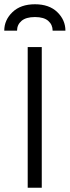

<svg xmlns="http://www.w3.org/2000/svg" viewBox="-50 -881 327 901"><path d="M80 0V-660H146V0ZM114 -861Q181 -861 219 -824Q257 -787 257 -737H197Q197 -765 176.5 -783Q156 -801 114 -801Q72 -801 51 -783Q30 -765 30 -737H-30Q-30 -787 8.5 -824Q47 -861 114 -861Z"/></svg>

Font: Lil Grotesk
Style: Regular
Weight: 400
Designer: Bastien Sozeau
Foundry: NBR — Bastien Sozeau
Version: Version 4.002; ttfautohint (v1.8.4.7-5d5b)